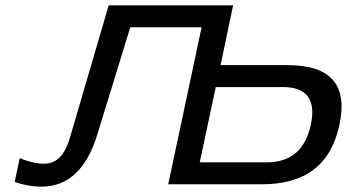

<svg xmlns="http://www.w3.org/2000/svg" viewBox="-20 -690 1299 719"><path d="M387 -670 243 -178C221 -102 188 -77 144 -77C120 -77 86 -84 54 -98L35 -9C61 1 100 9 135 9C236 9 305 -58 344 -185L468 -588H735L610 0H962C1119 0 1218 -69 1251 -222C1283 -372 1219 -446 1057 -446H806L853 -670ZM728 -82 788 -364H1039C1129 -364 1164 -317 1144 -223C1124 -129 1069 -82 979 -82Z"/></svg>

Font: LT Wave
Style: Italic
Weight: 400
Designer: Daniel Lyons
Version: Version 2.5 (Glyphs App)